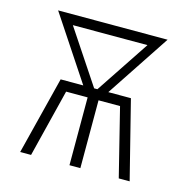

<svg xmlns="http://www.w3.org/2000/svg" viewBox="-83 -600 667 681"><g transform="rotate(15 250.0 -260.0)"><path d="M49 0 121 -286H204L49 -520H451L296 -286H379L451 0H411L349 -249H270V0H230V-249H151L89 0ZM244 -286H256L387 -483H113Z"/></g></svg>

Font: Iosevka SS04 Extralight
Style: Regular
Weight: 200
Monospace: yes
Designer: Belleve Invis
Foundry: Belleve Invis
Version: Version 19.0.0; ttfautohint (v1.8.4)